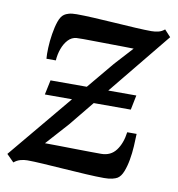

<svg xmlns="http://www.w3.org/2000/svg" viewBox="-69 -629 653 704"><g transform="rotate(10 257.0 -277.5)"><path d="M26.5 11 -0.5 -16 326.5 -408.5 388.5 -476.5Q376 -477 352.5 -477.2Q329 -477.5 301.2 -477.8Q273.5 -478 246.8 -478.5Q220 -479 200.8 -479Q181.5 -479 175.5 -478.5Q157.5 -477 144.5 -463Q131.5 -449 124 -428.2Q116.5 -407.5 115 -384.5H80Q78.5 -400.5 79.5 -425.5Q80.5 -450.5 84.8 -477.2Q89 -504 96.2 -525Q103.5 -546 115.5 -554Q121 -558 131.8 -561.2Q142.5 -564.5 161 -564.5Q187.5 -564.5 225.8 -562.5Q264 -560.5 305 -557.8Q346 -555 382.5 -553Q419 -551 441 -551Q454.5 -551 467 -554Q479.5 -557 490 -566L513 -541L203.5 -162L128.5 -78.5Q149 -78.5 179 -78Q209 -77.5 240.8 -77Q272.5 -76.5 299 -76.2Q325.5 -76 338 -76Q373.5 -76 393.2 -102.2Q413 -128.5 418.5 -170.5H453.5Q453 -150 451.5 -124Q450 -98 445.5 -72.8Q441 -47.5 433.2 -28Q425.5 -8.5 413 -0.5Q406.5 3.5 394.2 6.5Q382 9.5 363.5 9.5Q336 9.5 296.2 7.2Q256.5 5 214.2 2Q172 -1 135 -3.2Q98 -5.5 76 -5.5Q63 -5.5 50 -1.8Q37 2 26.5 11ZM97 -254.5 108.5 -309H428L417 -254.5Z"/></g></svg>

Font: Merriweather Light 18pt
Style: Italic
Weight: 400
Italic angle: -7.8°
Version: Version 2.101